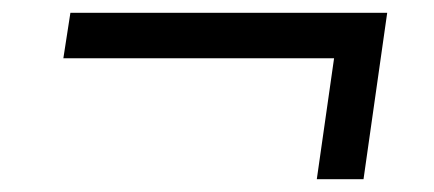

<svg xmlns="http://www.w3.org/2000/svg" viewBox="-20 -364 678 300"><path d="M502 -273H79L90 -344H585L548 -84H475Z"/></svg>

Font: Rosario SemiBold
Style: Italic
Weight: 600
Italic angle: -8.05°
Designer: Hector Gatti
Foundry: Omnibus Type
Version: Version 1.101; ttfautohint (v1.8.1.43-b0c9)